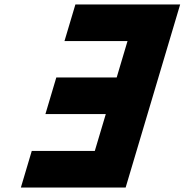

<svg xmlns="http://www.w3.org/2000/svg" viewBox="-20 -845 832 865"><path d="M319.7 -825H791.7L546 0H74L123.1 -165H407.1L456.6 -331H184.6L233.7 -496H505.7L554.5 -660H270.5Z"/></svg>

Font: Hussar
Style: BdOblThree
Weight: 700
Foundry: Cannot Into Space Fonts
Version: Version 2.00